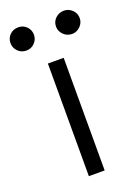

<svg xmlns="http://www.w3.org/2000/svg" viewBox="-155 -721 558 777"><g transform="rotate(-20 124.0 -332.0)"><path d="M89 -485H157V0H89ZM-25 -614Q-25 -635 -10.5 -649.5Q4 -664 26 -664Q47 -664 61.5 -649.5Q76 -635 76 -614Q76 -594 61.5 -579Q47 -564 26 -564Q4 -564 -10.5 -579Q-25 -594 -25 -614ZM171 -614Q171 -635 186 -649.5Q201 -664 223 -664Q243 -664 258 -649.5Q273 -635 273 -614Q273 -594 258 -579Q243 -564 223 -564Q201 -564 186 -579Q171 -594 171 -614Z"/></g></svg>

Font: Niramit Light
Style: Regular
Weight: 300
Designer: Katatrad Aksorn Co.,Ltd.
Foundry: Cadson Demak Co.,Ltd.
Version: Version 1.000; ttfautohint (v1.6)